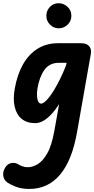

<svg xmlns="http://www.w3.org/2000/svg" viewBox="-70 -776 600 1224"><path d="M154 9Q101.5 9 68.5 -18Q35.5 -45 23.8 -94.5Q12 -144 24 -210.5Q39.5 -299.5 76 -364.5Q112.5 -429.5 169 -465Q225.5 -500.5 300.5 -500.5H447.5Q481.5 -500.5 498 -482Q514.5 -463.5 509 -432L421 67.5Q389.5 246.5 312.8 337.5Q236 428.5 117.5 428.5Q66 428.5 29.5 413.8Q-7 399 -23 387.5Q-45.5 371.5 -49.2 344.2Q-53 317 -36 291Q-22.5 268.5 2 263.5Q26.5 258.5 49 273Q58 278.5 72.8 284.2Q87.5 290 108.5 290Q136 290 168.8 271.5Q201.5 253 230.5 203Q259.5 153 276.5 58L307 -112.5Q282 -73.5 256.2 -46.2Q230.5 -19 205 -5Q179.5 9 154 9ZM168.5 -210.5Q164.5 -183 166 -161.5Q167.5 -140 174.2 -127.8Q181 -115.5 192.5 -115.5Q201.5 -115.5 214.5 -125.8Q227.5 -136 243.2 -156Q259 -176 276.8 -205.5Q294.5 -235 313.5 -273.5Q332.5 -312 351 -359L354.5 -375.5H304.5Q245.5 -375.5 213.2 -330.5Q181 -285.5 168.5 -210.5ZM304 -595.5Q272.5 -595.5 249 -618.8Q225.5 -642 225.5 -675.5Q225.5 -708 248 -731.8Q270.5 -755.5 304 -755.5Q335.5 -755.5 360.2 -732.8Q385 -710 385 -675.5Q385 -642 361.2 -618.8Q337.5 -595.5 304 -595.5Z"/></svg>

Font: Edu VIC WA NT Hand
Style: Regular
Weight: 400
Designer: Tina and Corey Anderson, Eben Sorkin, Mirko Velimirovic
Foundry: Google for Education
Version: Version 1.000